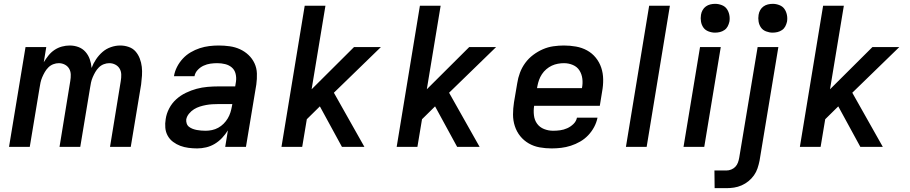

<svg xmlns="http://www.w3.org/2000/svg" viewBox="-20 -765 4740 1000"><path d="M27 0 113 -520H221L208 -441Q219 -459 232.5 -476Q246 -493 264 -505Q282 -517 302.5 -522.5Q323 -528 343 -528Q367 -528 388.5 -520Q410 -512 425 -495Q440 -478 447.5 -456.5Q455 -435 457 -411Q466 -435 480.5 -456.5Q495 -478 514 -494.5Q533 -511 557.5 -519.5Q582 -528 606 -528Q629 -528 650.5 -520.5Q672 -513 686 -497Q700 -481 708 -460Q716 -439 718.5 -417Q721 -395 719.5 -371.5Q718 -348 715 -325L661 0H553L609 -343Q612 -360 611.5 -377Q611 -394 603 -407.5Q595 -421 580.5 -428.5Q566 -436 549 -436Q535 -436 520.5 -430.5Q506 -425 495 -414Q484 -403 476.5 -390Q469 -377 463 -363Q457 -349 454 -335Q451 -321 449 -307L398 0H290L346 -343Q349 -360 348.5 -377Q348 -394 340 -407.5Q332 -421 317.5 -428.5Q303 -436 286 -436Q272 -436 257.5 -430.5Q243 -425 232 -414Q221 -403 213.5 -390Q206 -377 200 -363Q194 -349 191 -335Q188 -321 186 -307L135 0Z M1007 8Q984 8 961.5 5Q939 2 919 -5.5Q899 -13 881.5 -26Q864 -39 853.5 -58Q843 -77 841 -99.5Q839 -122 843 -145Q847 -173 861 -200Q875 -227 897.5 -247.5Q920 -268 948 -281.5Q976 -295 1004 -302.5Q1032 -310 1061 -312.5Q1090 -315 1118 -315H1205L1209 -340Q1212 -361 1207 -381Q1202 -401 1187.5 -413.5Q1173 -426 1153 -431Q1133 -436 1112 -436Q1094 -436 1076 -433.5Q1058 -431 1040.5 -423Q1023 -415 1009.5 -400.5Q996 -386 993 -368H886Q890 -393 902 -416.5Q914 -440 932 -459.5Q950 -479 973 -492.5Q996 -506 1020.5 -514Q1045 -522 1070 -525Q1095 -528 1119 -528Q1148 -528 1176.5 -524Q1205 -520 1230 -508.5Q1255 -497 1274.5 -478.5Q1294 -460 1305.5 -435.5Q1317 -411 1318 -382.5Q1319 -354 1315 -325L1261 0H1153L1167 -86Q1154 -65 1136.5 -46.5Q1119 -28 1098 -15.5Q1077 -3 1053.5 2.5Q1030 8 1007 8ZM1051 -84Q1067 -84 1084 -87.5Q1101 -91 1116.5 -99.5Q1132 -108 1144.5 -120.5Q1157 -133 1166 -148Q1175 -163 1180 -179Q1185 -195 1188 -212L1190 -223H1118Q1102 -223 1085.5 -222Q1069 -221 1053 -218Q1037 -215 1021 -210Q1005 -205 990.5 -196Q976 -187 964.5 -173Q953 -159 950 -143Q949 -132 952.5 -121.5Q956 -111 964.5 -104.5Q973 -98 983.5 -94Q994 -90 1005 -88Q1016 -86 1027.5 -85Q1039 -84 1051 -84Z M1446 0 1567 -735H1675L1603 -300L1824 -520H1964L1719 -282L1878 0H1761L1646 -211L1578 -144L1554 0Z M2046 0 2167 -735H2275L2203 -300L2424 -520H2564L2319 -282L2478 0H2361L2246 -211L2178 -144L2154 0Z M2853 8Q2821 8 2790.5 2.5Q2760 -3 2734 -18Q2708 -33 2689.5 -56Q2671 -79 2661.5 -108Q2652 -137 2652 -168.5Q2652 -200 2657 -232L2674 -332Q2678 -359 2688 -386Q2698 -413 2715.5 -437Q2733 -461 2757 -479Q2781 -497 2807.5 -508.5Q2834 -520 2862 -524Q2890 -528 2917 -528Q2949 -528 2980 -522.5Q3011 -517 3037.5 -502.5Q3064 -488 3083 -464.5Q3102 -441 3111.5 -412.5Q3121 -384 3121.5 -352Q3122 -320 3116 -288L3104 -214H2762Q2758 -189 2761 -164Q2764 -139 2777.5 -120.5Q2791 -102 2813.5 -93Q2836 -84 2861 -84Q2879 -84 2897.5 -86.5Q2916 -89 2934 -97Q2952 -105 2966.5 -119Q2981 -133 2985 -152H3092Q3087 -127 3074.5 -103.5Q3062 -80 3043.5 -60.5Q3025 -41 3001.5 -27.5Q2978 -14 2953 -6Q2928 2 2903 5Q2878 8 2853 8ZM2777 -306H3011Q3016 -331 3013 -355Q3010 -379 2998 -398Q2986 -417 2964 -426.5Q2942 -436 2917 -436Q2902 -436 2885.5 -433Q2869 -430 2854 -423Q2839 -416 2825.5 -404.5Q2812 -393 2802.5 -378.5Q2793 -364 2787.5 -348.5Q2782 -333 2779 -317Z M3240 0 3361 -735H3469L3348 0Z M3540 0 3626 -520H3734L3648 0ZM3704 -595Q3687 -595 3670 -601.5Q3653 -608 3643.5 -621.5Q3634 -635 3631 -652.5Q3628 -670 3631 -688Q3633 -701 3639.5 -712.5Q3646 -724 3656.5 -731.5Q3667 -739 3679.5 -742Q3692 -745 3705 -745Q3722 -745 3739 -738.5Q3756 -732 3765.5 -718.5Q3775 -705 3778.5 -687.5Q3782 -670 3779 -652Q3776 -639 3770 -627.5Q3764 -616 3753 -608.5Q3742 -601 3729.5 -598Q3717 -595 3704 -595Z M3702 215 3701 123H3763Q3776 123 3788.5 118Q3801 113 3810 103.5Q3819 94 3823.5 81.5Q3828 69 3830 57L3926 -520H4034L3936 72Q3932 92 3925.5 111.5Q3919 131 3907 148Q3895 165 3878.5 178.5Q3862 192 3842.5 200.5Q3823 209 3803 212Q3783 215 3764 215ZM4004 -595Q3987 -595 3970 -601.5Q3953 -608 3943.5 -621.5Q3934 -635 3931 -652.5Q3928 -670 3931 -688Q3933 -701 3939.5 -712.5Q3946 -724 3956.5 -731.5Q3967 -739 3979.5 -742Q3992 -745 4005 -745Q4022 -745 4039 -738.5Q4056 -732 4065.5 -718.5Q4075 -705 4078.5 -687.5Q4082 -670 4079 -652Q4076 -639 4070 -627.5Q4064 -616 4053 -608.5Q4042 -601 4029.5 -598Q4017 -595 4004 -595Z M4146 0 4267 -735H4375L4303 -300L4524 -520H4664L4419 -282L4578 0H4461L4346 -211L4278 -144L4254 0Z"/></svg>

Font: Iosevka Aile Semibold Oblique
Style: Regular
Weight: 600
Italic angle: -9°
Designer: Belleve Invis
Foundry: Belleve Invis
Version: Version 31.1.0; ttfautohint (v1.8.4)